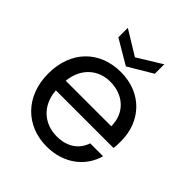

<svg xmlns="http://www.w3.org/2000/svg" viewBox="-206 -887 1032 1032"><g transform="rotate(45 310.0 -371.0)"><path d="M310 -480C404 -480 483 -421 483 -314H137C148 -421 221 -480 310 -480ZM468 -169C448 -109 397 -68 314 -68C221 -68 144 -129 136 -240H574C577 -259 577 -275 577 -295C577 -444 474 -557 314 -557C154 -557 43 -448 43 -275C43 -102 158 9 314 9C449 9 539 -70 566 -169ZM449 -679V-751L311 -666L172 -751V-679L311 -597Z"/></g></svg>

Font: Matrixport Regular
Style: Regular
Weight: 400
Designer: Ninad Kale (Devanagari), Jonny Pinhorn (Latin)
Foundry: Indian Type Foundry
Version: Version 3.200;PS 1.000;hotconv 16.6.54;makeotf.lib2.5.65590